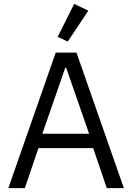

<svg xmlns="http://www.w3.org/2000/svg" viewBox="-20 -969 681 989"><path d="M618 0H530L460 -206H178L108 0H23L267 -698H374ZM439 -280 351 -533 321 -620H316L286 -533L198 -280ZM435 -914 329 -755 277 -779 362 -949Z"/></svg>

Font: IBM Plex Sans
Style: Regular
Weight: 400
Designer: Mike Abbink, Paul van der Laan, Pieter van Rosmalen
Foundry: Bold Monday
Version: Version 3.201